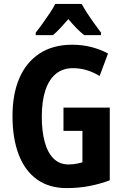

<svg xmlns="http://www.w3.org/2000/svg" viewBox="-20 -953 638 983"><path d="M305 -402H542V-30Q492 -11 437 -0.5Q382 10 321 10Q232 10 170 -34Q108 -78 76 -161Q44 -244 44 -359Q44 -471 79 -552.5Q114 -634 182.5 -679Q251 -724 350 -724Q403 -724 450 -711.5Q497 -699 533 -679L490 -564Q459 -583 425 -593.5Q391 -604 353 -604Q301 -604 265.5 -574.5Q230 -545 212 -489.5Q194 -434 194 -355Q194 -281 209 -226Q224 -171 254.5 -141Q285 -111 331 -111Q344 -111 356.5 -112.5Q369 -114 380.5 -116.5Q392 -119 402 -122V-283H305ZM398 -933Q410 -911 426.5 -885.5Q443 -860 461.5 -834.5Q480 -809 497 -786V-773H411Q392 -788 371.5 -809Q351 -830 330 -855Q308 -830 288 -808.5Q268 -787 251 -773H163V-786Q179 -806 198 -832.5Q217 -859 235 -886Q253 -913 263 -933Z"/></svg>

Font: Noto Sans Display Condensed
Style: Bold
Weight: 700
Width: 3
Designer: Monotype Design Team
Foundry: Monotype Imaging Inc.
Version: Version 2.003